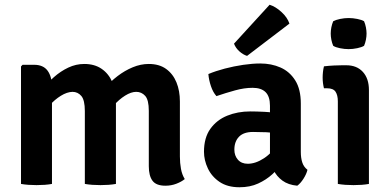

<svg xmlns="http://www.w3.org/2000/svg" viewBox="-20 -775 1642 809"><path d="M124 -502Q162.5 -502 180.8 -476.8Q199 -451.5 199 -408V0Q185.5 2.5 168.2 3.8Q151 5 134 5Q117.5 5 100 3.8Q82.5 2.5 68.5 0V-495L75 -502ZM337.5 -307Q337.5 -353 322.8 -370.5Q308 -388 285.5 -388Q262.5 -387.5 236.5 -371.5Q210.5 -355.5 188.8 -330.8Q167 -306 156 -278V-396.5Q179 -425 207.2 -450Q235.5 -475 267.8 -490.2Q300 -505.5 335 -505.5Q378.5 -505.5 408.2 -485Q438 -464.5 453.2 -429Q468.5 -393.5 468.5 -349V0Q454.5 2.5 437.2 3.8Q420 5 403.5 5Q386.5 5 369.2 3.8Q352 2.5 337.5 0ZM607 -308Q607 -354 591.8 -371Q576.5 -388 554 -388Q532.5 -388 507 -372Q481.5 -356 458.8 -330.2Q436 -304.5 422 -274V-404.5Q445.5 -431.5 475.5 -454.5Q505.5 -477.5 539.2 -491.5Q573 -505.5 607 -505.5Q651 -505.5 680 -484.5Q709 -463.5 723.5 -428Q738 -392.5 738 -347.5V-115.5Q738 -88 742.5 -63.5Q747 -39 758.5 -20.5Q744.5 -9 723 -0.8Q701.5 7.5 677 7.5Q638 7.5 622.5 -13.5Q607 -34.5 607 -74.5Z M839.5 -135.5Q839.5 -194.5 866.2 -232Q893 -269.5 937.2 -287.5Q981.5 -305.5 1034.5 -305.5Q1059.5 -305.5 1094.2 -303.8Q1129 -302 1158 -295.5V-211Q1134 -216.5 1102.2 -217.8Q1070.5 -219 1046 -219Q1006.5 -219 987 -198.8Q967.5 -178.5 967.5 -144.5Q967.5 -119 982.5 -102Q997.5 -85 1024 -85Q1057 -85 1092.8 -108.5Q1128.5 -132 1153 -175L1172 -86Q1153 -64 1127.5 -40.8Q1102 -17.5 1067.8 -1.8Q1033.5 14 989 14Q938.5 14 905.2 -8.5Q872 -31 855.8 -65.5Q839.5 -100 839.5 -135.5ZM1275.5 -59.5Q1271.5 -42 1258.8 -22Q1246 -2 1232.5 7.5Q1194.5 4 1170 -14Q1145.5 -32 1133.2 -57.8Q1121 -83.5 1117.5 -110V-329.5Q1117.5 -368.5 1099 -386.8Q1080.5 -405 1044.5 -405Q1009.5 -405 970.5 -394.2Q931.5 -383.5 892 -370Q877.5 -386 868.8 -412Q860 -438 858 -463Q889 -476 927.2 -486Q965.5 -496 1004.8 -501.8Q1044 -507.5 1077 -507.5Q1123.5 -507.5 1162 -490.5Q1200.5 -473.5 1224 -436.2Q1247.5 -399 1247.5 -338.5V-134.5Q1247.5 -110 1253.5 -91Q1259.5 -72 1275.5 -59.5ZM1116 -755Q1141.5 -747 1166.2 -724.2Q1191 -701.5 1199.5 -675.5L1021 -539.5Q1004.5 -544.5 988.8 -558.5Q973 -572.5 966 -591Z M1534.5 0Q1521 2.5 1503.8 3.8Q1486.5 5 1469.5 5Q1452.5 5 1435.2 3.8Q1418 2.5 1403.5 0V-348Q1403.5 -374 1393.8 -388.5Q1384 -403 1358.5 -403H1345Q1339.5 -425 1339.5 -448Q1339.5 -459.5 1340.8 -471.5Q1342 -483.5 1345 -495.5Q1366 -498 1386.8 -499Q1407.5 -500 1421.5 -500H1439Q1483.5 -500 1509 -472Q1534.5 -444 1534.5 -395.5ZM1373.5 -633.5Q1373.5 -646 1376.2 -660Q1379 -674 1384 -685.5Q1395 -691.5 1413.2 -695.2Q1431.5 -699 1449 -699Q1466.5 -699 1485.5 -695.2Q1504.5 -691.5 1514 -685.5Q1519 -674 1521.8 -659.8Q1524.5 -645.5 1524.5 -633.5Q1524.5 -621.5 1521.8 -607.5Q1519 -593.5 1514 -582Q1504.5 -576 1485.5 -572Q1466.5 -568 1449 -568Q1431.5 -568 1412.8 -571.8Q1394 -575.5 1384 -582Q1379 -593.5 1376.2 -607.5Q1373.5 -621.5 1373.5 -633.5Z"/></svg>

Font: Signika SemiBold
Style: Regular
Weight: 600
Designer: Anna Giedry
Foundry: Anna Giedry
Version: Version 2.001